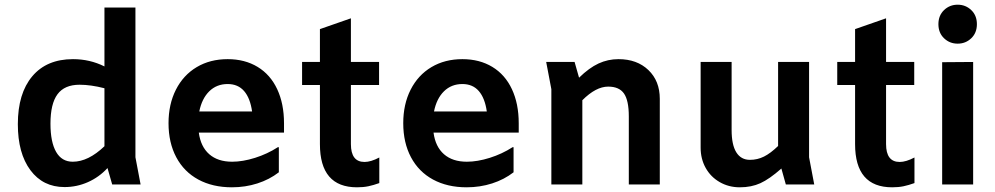

<svg xmlns="http://www.w3.org/2000/svg" viewBox="-20 -786 4240 818"><path d="M458 0 438 -70Q402 -31 354.5 -10Q307 11 255 11Q163 11 109.5 -61Q56 -133 56 -257Q56 -388 117.5 -461Q179 -534 291 -534Q363 -534 425 -503V-754H557V-116L579 0ZM290 -97Q356 -97 425 -163V-410Q367 -425 319 -425Q255 -425 225 -384.5Q195 -344 195 -259Q195 -181 219 -139Q243 -97 290 -97Z M1190 -221H827Q835 -161 871.5 -129Q908 -97 969 -97Q1014 -97 1066.5 -113.5Q1119 -130 1164 -159H1168V-52Q1128 -21 1076.5 -4.5Q1025 12 968 12Q886 12 825 -21Q764 -54 731 -116Q698 -178 698 -261Q698 -342 729.5 -404Q761 -466 818 -500Q875 -534 950 -534Q1023 -534 1077.5 -501Q1132 -468 1161 -406Q1190 -344 1190 -261ZM829 -311H1054Q1046 -368 1020 -398Q994 -428 950 -428Q903 -428 871.5 -397Q840 -366 829 -311Z M1475 -522H1595V-424H1475V-172Q1475 -96 1533 -96Q1560 -96 1596 -115V-6Q1571 3 1549.5 7.5Q1528 12 1501 12Q1343 12 1343 -172V-424H1267V-522H1343V-662L1475 -708Z M2190 -221H1827Q1835 -161 1871.5 -129Q1908 -97 1969 -97Q2014 -97 2066.5 -113.5Q2119 -130 2164 -159H2168V-52Q2128 -21 2076.5 -4.5Q2025 12 1968 12Q1886 12 1825 -21Q1764 -54 1731 -116Q1698 -178 1698 -261Q1698 -342 1729.5 -404Q1761 -466 1818 -500Q1875 -534 1950 -534Q2023 -534 2077.5 -501Q2132 -468 2161 -406Q2190 -344 2190 -261ZM1829 -311H2054Q2046 -368 2020 -398Q1994 -428 1950 -428Q1903 -428 1871.5 -397Q1840 -366 1829 -311Z M2791 -365V0H2659V-290Q2659 -358 2638.5 -387.5Q2618 -417 2571 -417Q2519 -417 2461 -359V0H2329V-406L2307 -522H2428L2447 -455Q2490 -497 2530 -515.5Q2570 -534 2615 -534Q2694 -534 2742.5 -487.5Q2791 -441 2791 -365Z M3328 0 3309 -68Q3258 -23 3219.5 -5.5Q3181 12 3132 12Q3085 12 3046.5 -10Q3008 -32 2986.5 -70.5Q2965 -109 2965 -157V-522H3097V-232Q3097 -169 3117 -137Q3137 -105 3175 -105Q3207 -105 3235 -119Q3263 -133 3295 -164V-522H3427V-116L3449 0Z M3755 -522H3875V-424H3755V-172Q3755 -96 3813 -96Q3840 -96 3876 -115V-6Q3851 3 3829.5 7.5Q3808 12 3781 12Q3623 12 3623 -172V-424H3547V-522H3623V-662L3755 -708Z M3978 -683Q3978 -720 4002 -743Q4026 -766 4060 -766Q4094 -766 4118 -743Q4142 -720 4142 -683Q4142 -646 4118 -623Q4094 -600 4060 -600Q4026 -600 4002 -623Q3978 -646 3978 -683ZM4126 -522V0H3994V-521Z"/></svg>

Font: AmikoBold
Style: Bold
Weight: 700
Designer: Pablo Impallari, Rodrigo Fuenzalida, Andres Torresi
Foundry: Impallari Type
Version: Version 1.000; ttfautohint (v1.3)